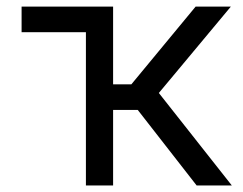

<svg xmlns="http://www.w3.org/2000/svg" viewBox="-20 -566 741 586"><path d="M299.8 -545.9V-467.8H45.9V-545.9ZM242.2 0V-545.9H325.2V-308.6H380.9L577.1 -545.9H684.6L464.8 -282.2L687.5 0H580.1L400.4 -230.5H325.2V0Z"/></svg>

Font: Inter V
Style: 
Weight: 400
Designer: Rasmus Andersson
Foundry: rsms
Version: Version 4.000;git-a3f224843